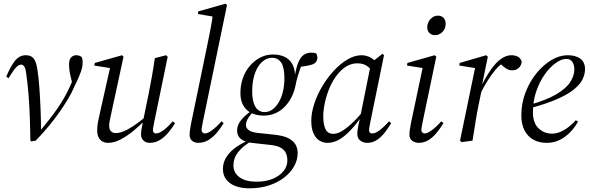

<svg xmlns="http://www.w3.org/2000/svg" viewBox="-20 -764 3204 1043"><path d="M145 0Q144 -76 141.5 -138.5Q139 -201 134.5 -255.5Q130 -310 123 -360Q119 -392 112 -402.5Q105 -413 95 -413Q82 -413 67.5 -398Q53 -383 26 -339L14 -348Q38 -405 62 -434.5Q86 -464 120 -464Q149 -464 163 -446Q177 -428 183 -387Q190 -343 194 -285.5Q198 -228 200.5 -167Q203 -106 203 -48H194L198 -53Q222 -82 246 -112.5Q270 -143 291.5 -174Q313 -205 331 -237Q349 -269 363 -301Q368 -312 372 -322Q376 -332 379 -342L376 -298L367 -334Q359 -366 357 -383.5Q355 -401 355 -412Q355 -442 367 -453Q379 -464 394 -464Q405 -464 413 -460.5Q421 -457 425 -452Q427 -446 428 -439.5Q429 -433 429 -425Q429 -402 420.5 -377.5Q412 -353 402 -331.5Q392 -310 385 -296Q372 -264 350.5 -228Q329 -192 302 -153.5Q275 -115 242.5 -76Q210 -37 174 0L149 4Z M568 12Q549 12 535.5 4Q522 -4 515 -19Q508 -34 508 -56Q508 -79 512.5 -102Q517 -125 522 -147L579 -401L592 -392L492 -408L495 -422L643 -464L651 -456L590 -174Q587 -159 583 -141.5Q579 -124 576 -108Q573 -92 573 -81Q573 -61 583 -51Q593 -41 608 -41Q628 -41 652.5 -51Q677 -61 707.5 -81.5Q738 -102 775 -133L777 -114H771Q739 -81 704 -52.5Q669 -24 634.5 -6Q600 12 568 12ZM793 12Q773 12 759.5 -0.5Q746 -13 746 -35Q746 -44 748 -58Q750 -72 757 -107L758 -111L787 -252Q797 -302 805.5 -350Q814 -398 821 -448L882 -464L891 -456L818 -102Q815 -86 813 -76Q811 -66 811 -55Q811 -48 815.5 -43.5Q820 -39 827 -39Q844 -39 868.5 -57Q893 -75 918 -105L931 -95Q916 -70 895.5 -45Q875 -20 849.5 -4Q824 12 793 12Z M1056 12Q1038 12 1024 1Q1010 -10 1010 -32Q1010 -41 1011.5 -54Q1013 -67 1018 -93L1109 -533Q1117 -574 1125 -614Q1133 -654 1137 -694L1154 -671L1055 -688L1057 -702L1205 -744L1213 -736L1083 -107Q1080 -91 1077.5 -78.5Q1075 -66 1075 -58Q1075 -49 1080.5 -44Q1086 -39 1093 -39Q1108 -39 1132.5 -57Q1157 -75 1183 -105L1195 -95Q1180 -70 1159.5 -45Q1139 -20 1113.5 -4Q1088 12 1056 12Z M1335 259Q1291 259 1258.5 246.5Q1226 234 1208.5 210.5Q1191 187 1191 154Q1191 116 1212.5 85Q1234 54 1269 31Q1304 8 1342 -6L1345 3Q1299 30 1273.5 62.5Q1248 95 1248 135Q1248 175 1281.5 199Q1315 223 1372 223Q1425 223 1462.5 207Q1500 191 1520.5 165Q1541 139 1541 108Q1541 86 1533.5 68.5Q1526 51 1506 39Q1486 27 1446 23L1346 12Q1340 11 1334 10Q1328 9 1320 8V7Q1295 -1 1281.5 -16Q1268 -31 1268 -56Q1268 -86 1292 -114.5Q1316 -143 1360 -172V-177L1364 -166Q1334 -135 1325 -117Q1316 -99 1316 -85Q1316 -69 1330.5 -57.5Q1345 -46 1379 -42L1473 -32Q1520 -27 1547 -13Q1574 1 1585.5 21.5Q1597 42 1597 67Q1597 104 1578.5 138Q1560 172 1525 199.5Q1490 227 1442 243Q1394 259 1335 259ZM1412 -136Q1376 -136 1347.5 -149Q1319 -162 1302.5 -189.5Q1286 -217 1286 -258Q1286 -302 1299.5 -340Q1313 -378 1337.5 -406.5Q1362 -435 1394 -451.5Q1426 -468 1463 -468Q1499 -468 1525.5 -455.5Q1552 -443 1567 -417.5Q1582 -392 1583 -352V-360Q1592 -410 1605 -435Q1618 -460 1635 -469Q1652 -478 1671 -478Q1679 -478 1686 -477Q1693 -476 1697 -474Q1700 -470 1702 -463.5Q1704 -457 1704 -452Q1704 -422 1674 -413Q1644 -404 1597 -400L1620 -415Q1615 -403 1608.5 -384.5Q1602 -366 1596 -345Q1590 -324 1586 -303Q1580 -270 1565.5 -240Q1551 -210 1529 -186.5Q1507 -163 1477.5 -149.5Q1448 -136 1412 -136ZM1417 -155Q1440 -155 1459.5 -169Q1479 -183 1494 -208Q1509 -233 1517 -266.5Q1525 -300 1525 -339Q1525 -398 1507.5 -424Q1490 -450 1458 -450Q1435 -450 1415 -436.5Q1395 -423 1380.5 -399Q1366 -375 1358 -342Q1350 -309 1350 -269Q1350 -231 1358 -205.5Q1366 -180 1381 -167.5Q1396 -155 1417 -155Z M1759 12Q1735 12 1715 -0.5Q1695 -13 1683 -39.5Q1671 -66 1671 -108Q1671 -152 1687.5 -201.5Q1704 -251 1732 -297.5Q1760 -344 1795 -381.5Q1830 -419 1868.5 -441.5Q1907 -464 1944 -464Q1962 -464 1979.5 -457.5Q1997 -451 2012.5 -438Q2028 -425 2039 -407L2013 -368Q2000 -385 1978 -402.5Q1956 -420 1922 -420Q1901 -420 1882 -413Q1863 -406 1846.5 -393Q1830 -380 1816 -363Q1790 -332 1772 -290.5Q1754 -249 1745 -207Q1736 -165 1736 -132Q1736 -89 1748 -63Q1760 -37 1791 -37Q1811 -37 1835 -50.5Q1859 -64 1890.5 -93Q1922 -122 1961 -169L1969 -164H1967Q1935 -115 1901 -75Q1867 -35 1832 -11.5Q1797 12 1759 12ZM1974 12Q1953 12 1937 -0.5Q1921 -13 1921 -36Q1921 -42 1921.5 -50Q1922 -58 1925.5 -76.5Q1929 -95 1937 -130L1938 -135L1996 -423L2001 -427L2058 -472L2066 -464L1992 -102Q1989 -86 1987 -76Q1985 -66 1985 -55Q1985 -48 1989.5 -43.5Q1994 -39 2001 -39Q2019 -39 2043 -57Q2067 -75 2093 -105L2105 -95Q2090 -70 2071 -45Q2052 -20 2028 -4Q2004 12 1974 12Z M2204 -32Q2204 -41 2205.5 -54Q2207 -67 2212 -93L2277 -401L2291 -392L2191 -408L2193 -422L2341 -464L2350 -456L2277 -107Q2274 -91 2271.5 -78.5Q2269 -66 2269 -58Q2269 -49 2274.5 -44Q2280 -39 2287 -39Q2301 -39 2326 -57Q2351 -75 2377 -105L2389 -95Q2374 -70 2354 -45Q2334 -20 2309.5 -4Q2285 12 2254 12Q2236 12 2220 1Q2204 -10 2204 -32ZM2343 -573Q2325 -573 2313 -584.5Q2301 -596 2301 -615Q2301 -642 2318.5 -660.5Q2336 -679 2358 -679Q2378 -679 2389.5 -667Q2401 -655 2401 -635Q2401 -608 2383.5 -590.5Q2366 -573 2343 -573Z M2585 -246 2578 -279H2586Q2617 -343 2645.5 -384Q2674 -425 2702 -444.5Q2730 -464 2758 -464Q2776 -464 2791.5 -457Q2807 -450 2814 -430Q2813 -410 2799 -396Q2785 -382 2762 -382Q2746 -382 2731.5 -390.5Q2717 -399 2701 -415L2689 -427L2713 -429V-423Q2692 -409 2670 -383Q2648 -357 2626.5 -322Q2605 -287 2585 -246ZM2479 0 2562 -401 2575 -392 2475 -408 2477 -422 2621 -464 2630 -456 2594 -280 2596 -272 2581 -200Q2571 -151 2563 -101Q2555 -51 2547 0L2487 8Z M2949 12Q2909 12 2878 -5Q2847 -22 2829.5 -55.5Q2812 -89 2812 -137Q2812 -203 2835 -262.5Q2858 -322 2895 -367Q2932 -412 2976 -438Q3020 -464 3063 -464Q3108 -464 3133 -445Q3158 -426 3158 -388Q3158 -362 3145.5 -335Q3133 -308 3100.5 -280.5Q3068 -253 3009.5 -227Q2951 -201 2859 -176L2855 -194Q2948 -220 3001.5 -251.5Q3055 -283 3077.5 -318Q3100 -353 3100 -388Q3100 -411 3089.5 -427.5Q3079 -444 3056 -444Q3030 -444 2998.5 -421.5Q2967 -399 2939 -359.5Q2911 -320 2893 -267.5Q2875 -215 2875 -154Q2875 -96 2905.5 -67Q2936 -38 2979 -38Q3004 -38 3028.5 -49.5Q3053 -61 3073.5 -78Q3094 -95 3108 -111L3120 -103Q3106 -78 3088 -57Q3070 -36 3048.5 -20.5Q3027 -5 3002.5 3.5Q2978 12 2949 12Z"/></svg>

Font: Source Serif 4 60pt
Style: Italic
Weight: 400
Italic angle: -12°
Version: Version 4.004;hotconv 1.0.116;makeotfexe 2.5.65601